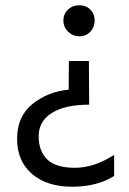

<svg xmlns="http://www.w3.org/2000/svg" viewBox="-20 -537 492 730"><path d="M323.5 -500.5Q340 -484 340 -459Q340 -434 323.5 -416.5Q307 -399 282 -399Q257 -399 239 -416.5Q221 -434 221 -459Q221 -484 238.5 -500.5Q256 -517 281.5 -517Q307 -517 323.5 -500.5ZM241 -196 242 -305H318L319 -139Q227 -139 177 -107.5Q127 -76 127 -19Q127 38 160 69.5Q193 101 265 101Q337 101 414 52V132Q349 173 254 173Q159 173 102 124.5Q45 76 45 -9.5Q45 -95 104 -142Q163 -189 241 -196Z"/></svg>

Font: Hind Kochi
Style: Regular
Weight: 400
Designer: Dhruvi Tolia
Foundry: Indian Type Foundry
Version: Version 0.702;PS 1.0;hotconv 1.0.81;makeotf.lib2.5.63406